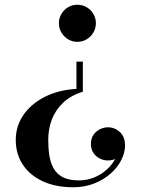

<svg xmlns="http://www.w3.org/2000/svg" viewBox="-20 -550 610 810"><path d="M289.5 240Q215 240 160.8 215Q106.5 190 76.5 145Q46.5 100 46.5 40Q46.5 -17.5 78.5 -64.5Q110.5 -111.5 168.2 -141Q226 -170.5 302.5 -175V-290H329.5V-163Q280 -148 247.5 -117.8Q215 -87.5 199.2 -47Q183.5 -6.5 183.5 40Q183.5 75 188.2 106Q193 137 206.5 160.8Q220 184.5 245.5 197.8Q271 211 312.5 211Q347.5 211 377.8 198.5Q408 186 431.2 164.8Q454.5 143.5 467.5 117.2Q480.5 91 480.5 63.5H506.5Q506.5 82.5 496.2 96.5Q486 110.5 469.8 118.8Q453.5 127 435.5 127Q417 127 400.5 118.5Q384 110 373.8 94.5Q363.5 79 363.5 57.5Q363.5 34 374.8 18.2Q386 2.5 402.5 -5.2Q419 -13 435.5 -13Q464 -13 485.8 7Q507.5 27 507.5 63.5Q507.5 94 491.5 125.5Q475.5 157 446.2 182.8Q417 208.5 377 224.2Q337 240 289.5 240ZM306.5 -373.5Q285 -373.5 267.2 -384.2Q249.5 -395 239 -412.8Q228.5 -430.5 228.5 -452Q228.5 -473.5 239 -491.2Q249.5 -509 267.2 -519.5Q285 -530 306.5 -530Q328 -530 345.8 -519.5Q363.5 -509 374 -491.2Q384.5 -473.5 384.5 -452Q384.5 -430.5 374 -412.8Q363.5 -395 345.8 -384.2Q328 -373.5 306.5 -373.5Z"/></svg>

Font: Bodoni Moda SC 9pt SemiBold
Style: Regular
Weight: 600
Designer: Owen Earl
Foundry: indestructible type
Version: Version 2.005